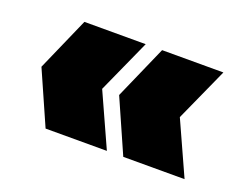

<svg xmlns="http://www.w3.org/2000/svg" viewBox="-67 -591 752 592"><g transform="rotate(20 309.0 -295.0)"><path d="M244.1 -294.9 323.2 -120.1H122.1L44.9 -294.9L122.1 -470.2H323.2ZM499 -294.9 578.1 -120.1H377L299.8 -294.9L377 -470.2H578.1Z"/></g></svg>

Font: SVN-Poppins Black
Style: Regular
Weight: 900
Designer: Ninad Kale (Devanagari), Jonny Pinhorn (Latin)
Foundry: Indian Type Foundry
Version: Version 3.002 2017